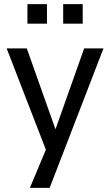

<svg xmlns="http://www.w3.org/2000/svg" viewBox="-20 -724 530 924"><path d="M124 180 213 -33V28L12 -491H109L254 -82H240L385 -491H478L219 180ZM284 -610V-704H378V-610ZM112 -610V-704H206V-610Z"/></svg>

Font: Nunito Sans 10pt SemiCondensed Medium
Style: Regular
Weight: 500
Width: 4
Designer: Vernon Adams
Foundry: Vernon Adams
Version: Version 3.101;gftools[0.9.27]